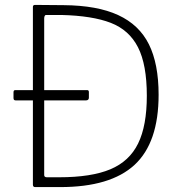

<svg xmlns="http://www.w3.org/2000/svg" viewBox="-20 -762 743 782"><path d="M626 -376Q626 -181 528 -90.5Q430 0 225 0H123Q114 0 114 -10V-353H45Q39 -353 37 -355.5Q35 -358 35 -363V-386Q35 -395 42 -395H114V-734Q114 -742 123 -742L239 -741Q376 -740 461.5 -700.5Q547 -661 586.5 -581.5Q626 -502 626 -376ZM578 -372Q578 -499 542 -569.5Q506 -640 431 -669Q356 -698 230 -701H167Q164 -701 162 -697Q160 -693 160 -687V-395H335Q342 -395 342 -387V-364Q342 -353 329 -353H160V-49Q160 -40 171 -40H221Q352 -40 429.5 -72.5Q507 -105 542.5 -177.5Q578 -250 578 -372Z"/></svg>

Font: Libre Franklin Thin
Style: Regular
Weight: 250
Designer: Pablo Impallari, Rodrigo Fuenzalida
Foundry: Impallari Type
Version: Version 1.002; ttfautohint (v1.5)